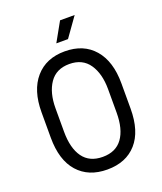

<svg xmlns="http://www.w3.org/2000/svg" viewBox="-162 -995 936 1112"><g transform="rotate(-20 306.0 -439.0)"><path d="M306 14Q191 14 125.5 -59.5Q60 -133 60 -272V-428Q60 -563 125.5 -638.5Q191 -714 306 -714Q422 -714 487 -638.5Q552 -563 552 -428V-272Q552 -133 487 -59.5Q422 14 306 14ZM306 -64Q387 -64 427.5 -120Q468 -176 468 -278V-422Q468 -518 427.5 -577Q387 -636 306 -636Q225 -636 184.5 -577Q144 -518 144 -422V-278Q144 -176 184.5 -120Q225 -64 306 -64ZM277 -774 343 -892H433L349 -774Z"/></g></svg>

Font: Space Mono
Style: Regular
Weight: 400
Monospace: yes
Designer: Colophon Foundry + Benjamin Critton
Foundry: Colophon Foundry & Benjamin Critton
Version: Version 1.003; ttfautohint (v1.8.4.7-5d5b)